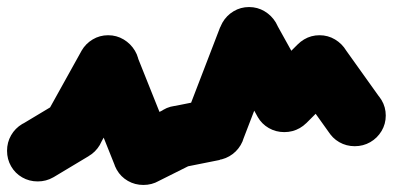

<svg xmlns="http://www.w3.org/2000/svg" viewBox="-57 -448 1115 545"><path d="M-37 -20Q-37 4 -25.5 24Q-14 44 6 55.5Q26 67 50 67Q74 67 94 55.5Q114 44 126 24Q138 4 138 -20Q138 -44 126 -64Q114 -84 94 -96Q74 -108 50 -108Q26 -108 6 -96Q-14 -84 -25.5 -64Q-37 -44 -37 -20Z M5 -95 95 55 195 -5 105 -155Z M63 -80Q63 -56 74.5 -36Q86 -16 106 -4.5Q126 7 150 7Q174 7 194 -4.5Q214 -16 226 -36Q238 -56 238 -80Q238 -104 226 -124Q214 -144 194 -156Q174 -168 150 -168Q126 -168 106 -156Q86 -144 74.5 -124Q63 -104 63 -80Z M74 -123 226 -37 326 -217 174 -303Z M163 -260Q163 -236 174.5 -216Q186 -196 206 -184.5Q226 -173 250 -173Q274 -173 294 -184.5Q314 -196 326 -216Q338 -236 338 -260Q338 -284 326 -304Q314 -324 294 -336Q274 -348 250 -348Q226 -348 206 -336Q186 -324 174.5 -304Q163 -284 163 -260Z M331 -292 169 -228 269 22 431 -42Z M263 -10Q263 14 274.5 34Q286 54 306 65.5Q326 77 350 77Q374 77 394 65.5Q414 54 426 34Q438 14 438 -10Q438 -34 426 -54Q414 -74 394 -86Q374 -98 350 -98Q326 -98 306 -86Q286 -74 274.5 -54Q263 -34 263 -10Z M311 -88 389 68 489 18 411 -138Z M363 -60Q363 -36 374.5 -16Q386 4 406 15.5Q426 27 450 27Q474 27 494 15.5Q514 4 526 -16Q538 -36 538 -60Q538 -84 526 -104Q514 -124 494 -136Q474 -148 450 -148Q426 -148 406 -136Q386 -124 374.5 -104Q363 -84 363 -60Z M433 -146 467 26 567 6 533 -166Z M463 -80Q463 -56 474.5 -36Q486 -16 506 -4.5Q526 7 550 7Q574 7 594 -4.5Q614 -16 626 -36Q638 -56 638 -80Q638 -104 626 -124Q614 -144 594 -156Q574 -168 550 -168Q526 -168 506 -156Q486 -144 474.5 -124Q463 -104 463 -80Z M468 -111 632 -49 732 -309 568 -371Z M563 -340Q563 -316 574.5 -296Q586 -276 606 -264.5Q626 -253 650 -253Q674 -253 694 -264.5Q714 -276 726 -296Q738 -316 738 -340Q738 -364 726 -384Q714 -404 694 -416Q674 -428 650 -428Q626 -428 606 -416Q586 -404 574.5 -384Q563 -364 563 -340Z M726 -383 574 -297 674 -117 826 -203Z M663 -160Q663 -136 674.5 -116Q686 -96 706 -84.5Q726 -73 750 -73Q774 -73 794 -84.5Q814 -96 826 -116Q838 -136 838 -160Q838 -184 826 -204Q814 -224 794 -236Q774 -248 750 -248Q726 -248 706 -236Q686 -224 674.5 -204Q663 -184 663 -160Z M688 -222 812 -98 912 -198 788 -322Z M763 -260Q763 -236 774.5 -216Q786 -196 806 -184.5Q826 -173 850 -173Q874 -173 894 -184.5Q914 -196 926 -216Q938 -236 938 -260Q938 -284 926 -304Q914 -324 894 -336Q874 -348 850 -348Q826 -348 806 -336Q786 -324 774.5 -304Q763 -284 763 -260Z M921 -311 779 -209 879 -69 1021 -171Z M863 -120Q863 -96 874.5 -76Q886 -56 906 -44.5Q926 -33 950 -33Q974 -33 994 -44.5Q1014 -56 1026 -76Q1038 -96 1038 -120Q1038 -144 1026 -164Q1014 -184 994 -196Q974 -208 950 -208Q926 -208 906 -196Q886 -184 874.5 -164Q863 -144 863 -120Z"/></svg>

Font: Linefont
Style: Bold
Weight: 700
Monospace: yes
Version: Version 3.002;gftools[0.9.33]